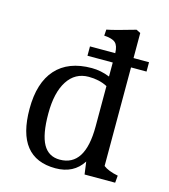

<svg xmlns="http://www.w3.org/2000/svg" viewBox="-106 -781 767 873"><g transform="rotate(15 277.5 -345.0)"><path d="M244 -525V-569H363Q362 -604 347 -617.5Q332 -631 294 -633L296 -662Q330 -668 429 -697L449 -687V-569H522V-525H449V-61Q472 -43 518 -34L515 0H371L363 -59Q321 7 235 7Q52 7 52 -224Q52 -347 110 -411.5Q168 -476 278 -476Q321 -476 363 -459V-525ZM244 -36Q363 -36 363 -224V-414Q325 -434 275 -434Q211 -434 175.5 -379Q140 -324 140 -225.5Q140 -127 165.5 -81.5Q191 -36 244 -36Z"/></g></svg>

Font: Caladea
Style: Regular
Weight: 400
Designer: Carolina Giovagnoli and Andres Torresi
Foundry: Carolina Giovagnoli and Andres Torresi
Version: Version 1.002